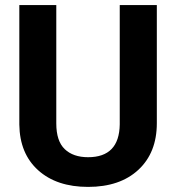

<svg xmlns="http://www.w3.org/2000/svg" viewBox="-20 -731 698 761"><path d="M601.6 -710.9V-242.7Q601.6 -126 528.6 -58.1Q455.6 9.8 329.1 9.8Q204.6 9.8 131.3 -56.2Q58.1 -122.1 56.6 -237.3V-710.9H203.1V-241.7Q203.1 -171.9 236.6 -139.9Q270 -107.9 329.1 -107.9Q452.6 -107.9 454.6 -237.8V-710.9Z"/></svg>

Font: MAUL Bold
Style: Bold
Weight: 700
Designer: MAUL
Version: Version 1.0; 2020; ttfautohint (v1.8.3)